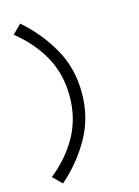

<svg xmlns="http://www.w3.org/2000/svg" viewBox="-135 -914 770 1067"><g transform="rotate(-15 250.0 -380.0)"><path d="M90.8 80.1 40 29.3Q138.7 -48.8 195.3 -150.9Q252 -252.9 252 -379.9Q252 -507.8 195.3 -609.4Q138.7 -710.9 40 -789.1L90.8 -839.8Q194.3 -749 258.3 -634.8Q322.3 -520.5 322.3 -379.9Q322.3 -239.3 258.3 -125Q194.3 -10.7 90.8 80.1Z"/></g></svg>

Font: Kosugi
Style: Regular
Weight: 400
Version: Version 4.002